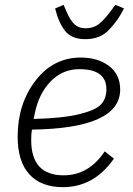

<svg xmlns="http://www.w3.org/2000/svg" viewBox="-20 -762 548 794"><path d="M333 -600Q276 -600 249 -634.5Q222 -669 208 -727L243 -742L255 -714Q271 -677 288.5 -661Q306 -645 334 -645Q364 -645 386 -660.5Q408 -676 437 -715L457 -742L493 -727Q477 -697 465 -680Q453 -663 433.5 -641.5Q414 -620 389 -610Q364 -600 333 -600ZM240 12Q150 12 101.5 -41Q53 -94 53 -197Q53 -332 126.5 -428Q200 -524 314 -524Q385 -524 431 -489Q477 -454 477 -392Q477 -231 112 -226Q109 -207 109 -183Q109 -37 243 -37Q347 -37 413 -136L451 -106Q369 12 240 12ZM308 -476Q239 -476 190 -426Q141 -376 124 -294L119 -270Q240 -273 308.5 -290Q377 -307 398.5 -331Q420 -355 420 -393Q420 -476 308 -476Z"/></svg>

Font: IBM Plex Sans Light
Style: Italic
Weight: 300
Italic angle: -11.31°
Designer: Mike Abbink, Paul van der Laan, Pieter van Rosmalen
Foundry: Bold Monday
Version: Version 3.0